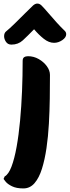

<svg xmlns="http://www.w3.org/2000/svg" viewBox="-69 -866 391 1076"><path d="M62 190Q23 190 -1.5 178Q-26 166 -37 152.5Q-48 139 -49 137L-43 123Q-21 111 -4.5 67.5Q12 24 24 -42.5Q36 -109 43.5 -189.5Q51 -270 54.5 -356Q58 -442 58 -525Q58 -540 66.5 -545.5Q75 -551 88 -551Q120 -551 148 -535Q176 -519 193.5 -495Q211 -471 211 -446Q211 -385 210 -314.5Q209 -244 205 -172.5Q201 -101 191.5 -36Q182 29 166 80Q150 131 124.5 160.5Q99 190 62 190ZM-5 -616Q-25 -616 -35.5 -631.5Q-46 -647 -46 -663Q-46 -680 -36 -689Q-15 -706 13.5 -734Q42 -762 70.5 -790.5Q99 -819 117 -836Q129 -846 140 -846Q153 -846 164 -835Q179 -820 201.5 -793.5Q224 -767 248.5 -740Q273 -713 293 -694Q302 -686 302 -674Q302 -656 280 -641Q258 -626 234 -626Q205 -626 176.5 -648.5Q148 -671 122 -702Q85 -664 59 -640Q33 -616 -5 -616Z"/></svg>

Font: Protest Riot
Style: Regular
Weight: 400
Designer: Octavio Pardo
Foundry: Ashler Design
Version: Version 2.005; ttfautohint (v1.8.4.7-5d5b)